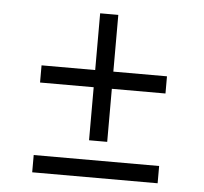

<svg xmlns="http://www.w3.org/2000/svg" viewBox="-45 -602 689 649"><g transform="rotate(5 300.0 -277.5)"><path d="M269.2 -124.6V-304.6H87.2V-362.9H269.2V-555.4H330.8V-362.9H512.8V-304.6H330.8V-124.6ZM87.2 0V-58.6H512.8V0Z"/></g></svg>

Font: SourceCodeVF
Style: Italic
Weight: 200
Italic angle: -11°
Monospace: yes
Designer: Paul D. Hunt, Teo Tuominen
Foundry: Adobe
Version: Version 1.026;hotconv 1.1.0;makeotfexe 2.6.0